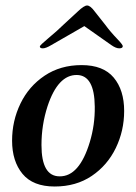

<svg xmlns="http://www.w3.org/2000/svg" viewBox="-20 -669 496 699"><path d="M24 -157Q24 -229 54.5 -292Q85 -355 142.5 -393.5Q200 -432 277 -432Q356 -432 394 -386.5Q432 -341 432 -265Q432 -193 401.5 -130Q371 -67 314 -28.5Q257 10 179 10Q100 10 62 -36Q24 -82 24 -157ZM307 -152Q326 -215 325 -281Q324 -395 260 -396Q191 -397 153 -282Q131 -214 131 -141Q131 -27 197 -27Q269 -26 307 -152ZM125 -500Q125 -504 155 -529Q192 -560 211 -579L263 -627Q286 -649 297 -649Q309 -649 325 -627L363 -579Q382 -553 409 -525Q427 -506 427 -501Q427 -493 414 -493Q402 -493 385 -505L287 -574L167 -505Q147 -493 136 -493Q125 -493 125 -500Z"/></svg>

Font: Unna Medium
Style: Italic
Weight: 500
Italic angle: -8.05°
Designer: Jorge de Buen Unna
Foundry: Omnibus-Type
Version: Version 2.008